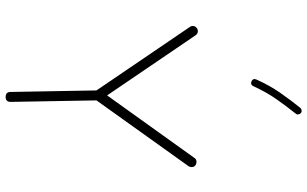

<svg xmlns="http://www.w3.org/2000/svg" viewBox="-224 -844 1085 678"><g transform="rotate(90 319.0 -505.5)"><path d="M322.8 17.6Q305.2 17.6 305.2 0L299.8 -303.2L75.7 -632.8Q71.3 -638.7 72.5 -646Q73.7 -653.3 80.1 -657.7Q85.9 -662.1 93.3 -660.9Q100.6 -659.7 105 -653.3L317.4 -340.8L538.1 -648.9Q542 -655.3 549.3 -656.2Q556.6 -657.2 563 -653.3Q569.3 -649.4 570.3 -642.1Q571.3 -634.8 567.4 -628.4L335 -303.2L340.3 0Q340.3 17.6 322.8 17.6ZM379.9 -1024.9Q383.8 -1021.5 384.5 -1016.1Q385.3 -1010.7 381.8 -1006.8Q354.5 -972.7 330.1 -937.7Q305.7 -902.8 284.7 -856.9Q279.3 -845.7 267.6 -850.6Q256.3 -856 261.2 -867.7Q282.7 -915.5 308.3 -952.1Q334 -988.8 361.3 -1022.9Q364.7 -1026.9 370.4 -1027.6Q376 -1028.3 379.9 -1024.9Z"/></g></svg>

Font: Mikhak ExtraLight
Style: Regular
Weight: 200
Designer: Amin Abedi
Version: Version 3.3